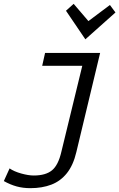

<svg xmlns="http://www.w3.org/2000/svg" viewBox="-29 -794 622 1001"><path d="M129 187Q91 187 58 178Q25 169 -9 150L21 84Q44 100 81.5 110.5Q119 121 147 121Q209 121 242 94Q275 67 291 -3L400 -451H191L206 -518H493L369 -1Q353 67 320 108.5Q287 150 239 168.5Q191 187 129 187ZM416 -589 315 -738 355 -774 432 -684 544 -768 573 -729Z"/></svg>

Font: Ubuntu Sans Mono
Style: Italic
Weight: 400
Italic angle: -13.5°
Monospace: yes
Designer: Dalton Maag Ltd
Foundry: Dalton Maag Ltd
Version: Version 1.006